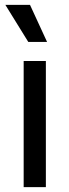

<svg xmlns="http://www.w3.org/2000/svg" viewBox="-20 -767 284 787"><path d="M77 0V-517H168V0ZM96 -595 2 -747H103L173 -595Z"/></svg>

Font: Bricolage Grotesque 48pt Condensed ExtraBold
Style: Regular
Weight: 400
Version: Version 1.000;gftools[0.9.30]